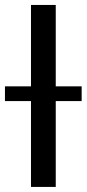

<svg xmlns="http://www.w3.org/2000/svg" viewBox="-20 -736 342 756"><path d="M301.5 -338H199.5V0H102V-338H-0.5V-396H102V-716.5H199.5V-396H301.5Z"/></svg>

Font: Lato 2
Style: Regular
Weight: 400
Designer: Lukasz Dziedzic with Adam Twardoch and Botio Nikoltchev
Foundry: tyPoland Lukasz Dziedzic
Version: Version 2.015; 2015-08-06; http://www.latofonts.com/